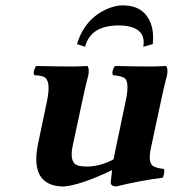

<svg xmlns="http://www.w3.org/2000/svg" viewBox="-20 -680 639 710"><path d="M509.8 -506.8Q521.5 -574.2 443.8 -584.5Q432.1 -585.9 418.5 -585.9Q318.4 -585.9 295.9 -511.7Q294.9 -508.8 294.9 -506.8L264.6 -517.1Q293.9 -611.3 376.5 -647Q406.7 -660.2 434.1 -660.2Q512.2 -660.2 537.6 -593.3Q549.8 -559.1 544.9 -517.1ZM538.1 -132.8Q526.9 -80.1 544.9 -66.9Q557.6 -58.1 586.9 -55.2Q588.9 -37.1 582 -22.9Q494.6 -11.7 408.7 9.8Q388.2 7.8 389.6 -6.8Q389.6 -8.3 394.5 -50.8Q275.9 5.4 214.8 9.8Q87.9 7.8 121.1 -149.9L153.8 -306.2Q169.4 -380.9 143.6 -395Q131.8 -400.9 107.4 -401.9Q100.6 -410.2 109.9 -429.7Q112.3 -434.1 114.7 -436Q200.7 -434.1 246.1 -434.1Q268.1 -434.1 303.7 -436Q311 -424.8 306.6 -401.9Q304.7 -393.6 302.2 -384.3Q295.9 -360.8 284.7 -308.1Q284.2 -306.6 284.2 -306.2L248.5 -139.2Q235.4 -76.2 271 -66.9Q282.2 -64.5 302.7 -64Q351.6 -64.9 399.9 -90.8Q402.8 -107.4 405.8 -120.6L444.8 -306.2Q459.5 -375.5 441.4 -390.6Q430.2 -398.9 398.4 -401.9Q391.6 -410.2 400.9 -429.7Q403.3 -434.1 405.8 -436Q491.7 -434.1 537.1 -434.1Q557.6 -434.1 594.7 -436Q602.1 -424.8 597.7 -401.9Q595.7 -393.6 593.3 -384.3Q586.9 -360.8 575.7 -308.1Q575.2 -306.6 575.2 -306.2Z"/></svg>

Font: Linux Libertine Slanted O
Style: Bold Slanted
Weight: 700
Designer: Philipp H. Poll
Foundry: Philipp H. Poll
Version: Version 5.0.0